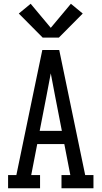

<svg xmlns="http://www.w3.org/2000/svg" viewBox="-20 -1001 540 1021"><path d="M23 0V-70H67L154 -490L205 -735H295L433 -70H477V0H307V-70H354L322 -235H178L146 -70H193V0ZM191 -305H309L273 -490Q267 -520 261.5 -550.5Q256 -581 250 -611Q244 -581 238.5 -550.5Q233 -520 227 -490ZM207 -801 80 -929 143 -981 250 -853 357 -981 420 -929 293 -801Z"/></svg>

Font: Iosevka Slab
Style: Regular
Weight: 400
Monospace: yes
Designer: Belleve Invis
Foundry: Belleve Invis
Version: Version 11.2.4; ttfautohint (v1.8.3)